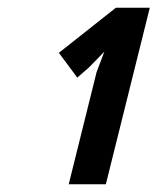

<svg xmlns="http://www.w3.org/2000/svg" viewBox="-20 -830 406 495"><path d="M366.2 -810.1 252.9 -355H157.2L229 -644L249 -696.8L209 -655.8L179.2 -629.9L131.8 -693.8L278.8 -810.1Z"/></svg>

Font: Sinkin Sans 600 SemiBold Italic
Style: Regular
Weight: 600
Italic angle: -112°
Designer: Keith Bates
Foundry: K-Type
Version: Sinkin Sans (version 1.0)  by Keith Bates   •   © 2014   www